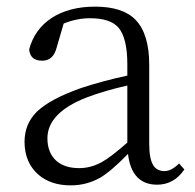

<svg xmlns="http://www.w3.org/2000/svg" viewBox="-20 -545 589 579"><path d="M193 14C226 14 255 6 282 -9C304 -22 332 -46 366 -81C373 -19 403 12 454 12C487 12 515 -3 536 -34L520 -52C505 -37 490 -29 476 -29C461 -29 449 -35 442 -47C434 -60 430 -81 430 -112V-350C430 -412 416 -457 389 -485C363 -512 322 -525 266 -525C162 -525 89 -477 68 -396C70 -373 83 -362 107 -362C130 -362 144 -375 151 -402L172 -474C199 -485 226 -490 251 -490C292 -490 320 -481 337 -462C355 -441 364 -404 364 -350V-317C312 -306 266 -293 226 -280C163 -258 118 -234 91 -208C66 -183 54 -153 54 -117C54 -76 68 -43 95 -19C120 3 153 14 193 14ZM219 -38C190 -38 167 -45 150 -60C132 -76 123 -99 123 -128C123 -179 162 -220 241 -251C278 -265 319 -277 364 -287V-115C331 -86 305 -66 285 -55C264 -44 242 -38 219 -38Z"/></svg>

Font: AllPunType Light
Style: Regular
Weight: 300
Version: 1.0